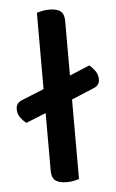

<svg xmlns="http://www.w3.org/2000/svg" viewBox="-50 -692 443 734"><g transform="rotate(-5 171.5 -325.5)"><path d="M176 6Q147 6 133 -5Q119 -16 119 -42V-264L42 -233Q32 -241 21 -255Q10 -269 10 -288Q10 -313 35 -322L119 -356V-649Q126 -651 139 -654Q152 -657 167 -657Q196 -657 210 -646Q224 -635 224 -609V-399L301 -431Q311 -423 322 -408.5Q333 -394 333 -375Q333 -351 308 -342L224 -307V-2Q216 1 203.5 3.5Q191 6 176 6Z"/></g></svg>

Font: Baloo Chettan 2 Medium
Style: Regular
Weight: 500
Designer: Maithili Shingre, Unnati Kotecha and Ek Type
Foundry: Ek Type
Version: Version 1.640;hotconv 1.0.111;makeotfexe 2.5.65597; ttfautoh